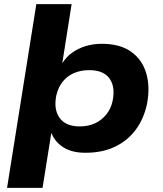

<svg xmlns="http://www.w3.org/2000/svg" viewBox="-20 -725 785 925"><path d="M14 180 155 -705H325L280 -420Q299 -451 328 -471.5Q357 -492 393 -503Q429 -514 470 -514Q558 -514 611.5 -476Q665 -438 684.5 -372Q704 -306 688 -223Q672 -150 632.5 -98Q593 -46 532.5 -17.5Q472 11 392 11Q326 11 285 -15.5Q244 -42 229 -82L227 -83L185 180ZM364 -116Q406 -116 438 -131Q470 -146 492.5 -174Q515 -202 523 -241Q536 -308 507 -347.5Q478 -387 410 -387Q369 -387 336.5 -373Q304 -359 282 -331.5Q260 -304 251 -264Q238 -197 267.5 -156.5Q297 -116 364 -116Z"/></svg>

Font: Nunito Sans 7pt SemiExpanded ExtraBold
Style: Italic
Weight: 800
Width: 6
Italic angle: -9°
Designer: Vernon Adams
Foundry: Vernon Adams
Version: Version 3.101;gftools[0.9.27]